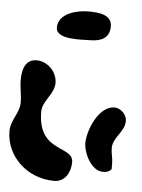

<svg xmlns="http://www.w3.org/2000/svg" viewBox="-65 -675 567 769"><g transform="rotate(5 218.5 -290.0)"><path d="M139 -559C139 -508 249 -520 278 -520C321 -520 354 -536 354 -582C354 -632 295 -634 258 -634C213 -634 139 -616 139 -559ZM293 -108C293 -68 326 1 373 1C386 1 399 -2 407 -13V-37C407 -57 400 -76 400 -97C400 -141 447 -166 447 -210C447 -236 422 -260 397 -260C334 -260 293 -160 293 -108ZM-14 -130C-14 -26 75 54 181 54C226 54 247 13 247 -27C247 -95 106 -52 106 -218C106 -262 153 -291 153 -337C153 -382 114 -421 70 -421C23 -421 13 -376 13 -337C13 -306 21 -278 21 -247C21 -204 -14 -174 -14 -130Z"/></g></svg>

Font: Charger
Style: Overspray
Weight: 400
Designer: Jasper
Foundry: Cannot Into Space Fonts
Version: Version 0.980